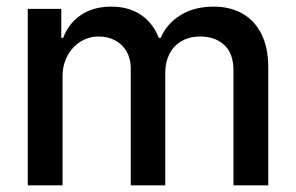

<svg xmlns="http://www.w3.org/2000/svg" viewBox="-20 -557 889 577"><path d="M63.5 -530.3H164.1V-443.4H169.9Q187 -488.3 224.4 -512.7Q261.7 -537.1 314.5 -537.1Q366.7 -537.1 403.3 -512.5Q439.9 -487.8 457 -443.4H462.9Q482.4 -487.3 523.7 -512.2Q564.9 -537.1 622.1 -537.1Q670.9 -537.1 707.8 -516.6Q744.6 -496.1 765.4 -455.3Q786.1 -414.6 786.1 -355.5V0H681.6V-345.7Q681.6 -396.5 653.8 -421.9Q626 -447.3 582 -447.3Q549.3 -447.3 525.4 -433.3Q501.5 -419.4 489 -394.5Q476.6 -369.6 476.6 -337.9V0H373V-351.6Q373 -379.9 360.8 -401.6Q348.6 -423.3 326.7 -435.3Q304.7 -447.3 276.4 -447.3Q247.1 -447.3 222.2 -431.9Q197.3 -416.5 182.6 -389.2Q168 -361.8 168 -327.1V0H63.5Z"/></svg>

Font: Pretendard Medium
Style: Regular
Weight: 500
Designer: Base glyphs from Inter by Rasmus Andersson; Hangeul glyphs from Noto Sans CJK(Source Han Sans) by Jang Soo-young and Kan
Foundry: Kil Hyung-jin
Version: Version 1.309